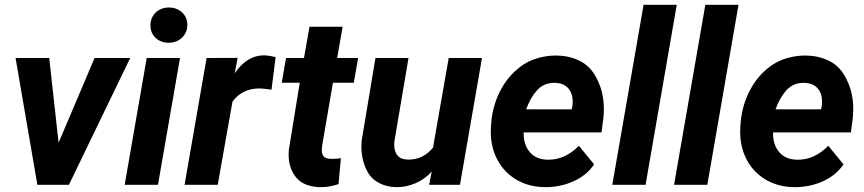

<svg xmlns="http://www.w3.org/2000/svg" viewBox="-20 -770 3602 800"><path d="M522.5 -528.3 267.1 0H135.7L44.9 -528.3H185.1L224.1 -175.3L374 -528.3Z M683.6 -738.8Q715.8 -738.8 737.8 -719Q759.8 -699.2 760.7 -667.5Q760.7 -645.5 750.5 -628.2Q740.2 -610.8 722.2 -601.3Q704.1 -591.8 682.1 -591.8Q661.6 -591.8 644.5 -600.6Q627.4 -609.4 617.2 -625.7Q606.9 -642.1 606.9 -662.6Q606.4 -684.6 616.2 -701.9Q626 -719.2 643.8 -729Q661.6 -738.8 683.6 -738.8ZM730 -528.3 638.2 0H499.5L591.3 -528.3Z M948.7 -346.7 887.2 0H749L840.8 -528.3L970.2 -528.8L958 -464.4Q1008.3 -539.6 1081.1 -539.6Q1101.6 -538.6 1128.4 -532.2L1111.3 -396.5Q1075.7 -401.4 1064.5 -401.4Q990.2 -402.8 948.7 -346.7Z M1390.6 -2.9Q1353.5 9.8 1316.4 9.8Q1283.2 9.8 1255.4 -1Q1227.5 -11.7 1210 -35.6Q1182.6 -72.8 1182.6 -126Q1182.6 -132.8 1183.6 -146.5L1229 -425.3H1153.8L1171.9 -528.3H1246.6L1269.5 -658.7H1407.7L1384.8 -528.3H1472.2L1454.1 -425.3H1367.2L1321.8 -160.2Q1320.8 -149.4 1320.8 -144.5Q1320.8 -125.5 1330.3 -116.7Q1339.8 -107.9 1364.3 -107.9Q1379.4 -107.9 1400.4 -110.8Z M1768.1 0 1778.8 -55.2Q1750.5 -23.4 1711.9 -6.8Q1673.3 9.8 1633.8 9.8Q1594.7 9.8 1562.5 -5.9Q1530.3 -21.5 1513.7 -50.3Q1485.8 -98.1 1485.8 -159.2Q1485.8 -172.9 1487.3 -186.5L1544.4 -528.3H1682.1L1624 -185.1Q1622.6 -175.8 1622.6 -166.5Q1622.6 -138.2 1636.7 -121.6Q1650.9 -105 1682.6 -105Q1743.2 -105 1784.2 -154.8L1849.6 -528.3H1988.3L1896.5 0Z M2455.6 -85Q2423.8 -38.6 2369.1 -14.4Q2314.5 9.8 2253.9 9.8Q2185.5 9.8 2133.5 -20.3Q2081.5 -50.3 2053.2 -102.8Q2024.9 -155.3 2024.9 -221.2Q2024.9 -229 2025.9 -244.6L2027.3 -264.2Q2034.7 -338.9 2069.8 -401.6Q2105 -464.4 2162.6 -502Q2189 -519 2224.1 -528.8Q2259.3 -538.6 2296.4 -538.6Q2347.2 -538.6 2390.1 -519Q2433.1 -499.5 2458 -458Q2496.1 -395.5 2496.1 -316.4Q2496.1 -295.9 2494.1 -278.3L2486.3 -218.3H2162.1Q2160.6 -168 2187.5 -136.2Q2214.4 -104.5 2265.1 -104.5Q2335 -104.5 2392.1 -162.6ZM2172.4 -314.5H2361.8L2364.7 -326.7Q2366.2 -336.9 2366.2 -346.7Q2366.2 -381.8 2346.4 -403.3Q2326.7 -424.8 2289.1 -424.8Q2245.6 -424.8 2217.8 -394Q2189.9 -363.3 2172.4 -314.5Z M2799.8 -750 2669.9 0H2531.2L2661.6 -750Z M3057.1 -750 2927.2 0H2788.6L2918.9 -750Z M3494.6 -85Q3462.9 -38.6 3408.2 -14.4Q3353.5 9.8 3293 9.8Q3224.6 9.8 3172.6 -20.3Q3120.6 -50.3 3092.3 -102.8Q3064 -155.3 3064 -221.2Q3064 -229 3064.9 -244.6L3066.4 -264.2Q3073.7 -338.9 3108.9 -401.6Q3144 -464.4 3201.7 -502Q3228 -519 3263.2 -528.8Q3298.3 -538.6 3335.4 -538.6Q3386.2 -538.6 3429.2 -519Q3472.2 -499.5 3497.1 -458Q3535.2 -395.5 3535.2 -316.4Q3535.2 -295.9 3533.2 -278.3L3525.4 -218.3H3201.2Q3199.7 -168 3226.6 -136.2Q3253.4 -104.5 3304.2 -104.5Q3374 -104.5 3431.2 -162.6ZM3211.4 -314.5H3400.9L3403.8 -326.7Q3405.3 -336.9 3405.3 -346.7Q3405.3 -381.8 3385.5 -403.3Q3365.7 -424.8 3328.1 -424.8Q3284.7 -424.8 3256.8 -394Q3229 -363.3 3211.4 -314.5Z"/></svg>

Font: Mardoto
Style: Bold Italic
Weight: 700
Italic angle: -12°
Designer: Christian Robertson, Vahan Hovhannisyan
Foundry: Google
Version: Version 1.000